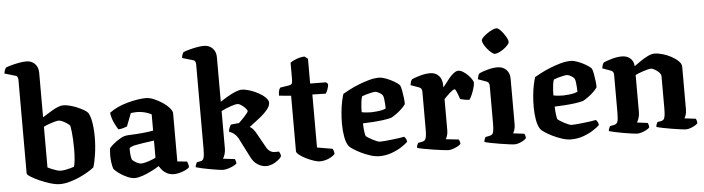

<svg xmlns="http://www.w3.org/2000/svg" viewBox="-48 -1012 4497 1227"><g transform="rotate(-5 2200.0 -398.5)"><path d="M294 0Q268 0 233 -10.5Q198 -21 164.5 -36Q131 -51 109 -65Q87 -79 87 -87V-688Q87 -697 83 -705Q79 -713 69 -715L1 -735Q3 -749 7 -758.5Q11 -768 14 -772Q25 -777 48.5 -783.5Q72 -790 98.5 -795Q125 -800 146 -800Q181 -800 202 -778Q223 -756 223 -721V-435Q235 -442 252 -453Q269 -464 288 -475Q307 -486 325 -493Q343 -500 357 -500Q374 -500 397 -494.5Q420 -489 443 -479.5Q466 -470 485.5 -459Q505 -448 514 -437Q524 -420 529.5 -396.5Q535 -373 538 -344Q541 -315 541 -283Q541 -225 533 -171.5Q525 -118 515 -88Q502 -77 477.5 -62Q453 -47 422 -33Q391 -19 357.5 -9.5Q324 0 294 0ZM306 -85Q319 -85 336 -88Q353 -91 368.5 -95.5Q384 -100 392 -103Q397 -115 400 -147.5Q403 -180 403 -214Q403 -249 401.5 -277Q400 -305 397.5 -327Q395 -349 392 -365Q388 -372 374 -381.5Q360 -391 345 -398Q330 -405 321 -405Q309 -405 292 -400Q275 -395 256.5 -388.5Q238 -382 223 -374V-113Q235 -107 250.5 -100.5Q266 -94 281 -89.5Q296 -85 306 -85Z M774 3Q752 3 724 -9.5Q696 -22 673 -39Q650 -56 641 -69Q636 -83 632.5 -106.5Q629 -130 629 -154Q629 -168 630 -179.5Q631 -191 632 -200Q638 -208 650 -219Q662 -230 677.5 -241Q693 -252 707.5 -260Q722 -268 731 -270Q740 -273 761 -274Q782 -275 804 -276Q820 -277 835.5 -278.5Q851 -280 866 -281.5Q881 -283 893.5 -285Q906 -287 916 -289V-393Q894 -405 869 -410.5Q844 -416 825 -416Q816 -416 803.5 -415Q791 -414 784 -413L752 -330Q747 -328 732.5 -323Q718 -318 696 -316Q686 -330 671.5 -360Q657 -390 652 -426Q675 -444 705.5 -458Q736 -472 769 -481Q802 -490 833 -495Q864 -500 887 -500Q911 -500 939.5 -488Q968 -476 994 -458.5Q1020 -441 1036.5 -421.5Q1053 -402 1053 -388V-79L1115 -73Q1117 -68 1120.5 -58.5Q1124 -49 1124 -36Q1115 -26 1097.5 -18Q1080 -10 1061 -5Q1042 0 1027 0Q1001 0 982 -9.5Q963 -19 951 -33Q939 -47 932 -60Q910 -46 880.5 -31Q851 -16 822.5 -6.5Q794 3 774 3ZM823 -86Q833 -86 850.5 -90.5Q868 -95 886.5 -102Q905 -109 916 -115V-225Q900 -223 882 -220Q864 -217 846 -215Q821 -211 796.5 -206.5Q772 -202 757 -191Q756 -175 757.5 -153Q759 -131 765 -115Q775 -105 792 -95.5Q809 -86 823 -86Z M1342 0Q1331 0 1307.5 -3.5Q1284 -7 1256 -12Q1228 -17 1203.5 -22.5Q1179 -28 1167 -32Q1167 -40 1170.5 -49Q1174 -58 1177 -63L1199 -67Q1217 -69 1222 -87.5Q1227 -106 1227 -146V-688Q1227 -697 1223 -705Q1219 -713 1209 -715L1141 -735Q1142 -749 1146.5 -759Q1151 -769 1154 -772Q1165 -777 1188.5 -783.5Q1212 -790 1238.5 -795Q1265 -800 1286 -800Q1320 -800 1341.5 -778Q1363 -756 1363 -721V-435Q1384 -449 1409.5 -464Q1435 -479 1460 -489.5Q1485 -500 1502 -500Q1524 -500 1552.5 -491Q1581 -482 1608 -467.5Q1635 -453 1652.5 -435.5Q1670 -418 1670 -402Q1670 -382 1652 -359.5Q1634 -337 1609 -316.5Q1584 -296 1562 -280Q1540 -264 1533 -258Q1539 -256 1548 -248Q1557 -240 1569 -221L1625 -121Q1635 -103 1648.5 -94Q1662 -85 1679 -85H1706Q1708 -81 1712 -73Q1716 -65 1716 -54Q1709 -42 1692.5 -29Q1676 -16 1656 -8Q1636 0 1617 0Q1589 0 1562 -17Q1535 -34 1518 -70L1455 -194Q1445 -210 1434.5 -219Q1424 -228 1415 -232.5Q1406 -237 1399 -239Q1399 -252 1404.5 -265Q1410 -278 1415 -284L1467 -289Q1474 -295 1484 -305.5Q1494 -316 1504.5 -327Q1515 -338 1522 -347.5Q1529 -357 1529 -361Q1529 -365 1522.5 -373.5Q1516 -382 1506 -390.5Q1496 -399 1486 -405Q1476 -411 1468 -411Q1454 -411 1423 -400.5Q1392 -390 1363 -375V-135Q1363 -114 1357 -96.5Q1351 -79 1345 -71L1421 -62Q1423 -58 1425.5 -49.5Q1428 -41 1428 -33Q1422 -26 1405.5 -18Q1389 -10 1371.5 -5Q1354 0 1342 0Z M1961 0Q1947 0 1922.5 -8Q1898 -16 1873 -28.5Q1848 -41 1831 -54.5Q1814 -68 1814 -78V-434L1737 -441Q1737 -465 1741.5 -477Q1746 -489 1750 -492L1807 -501Q1819 -503 1824 -509.5Q1829 -516 1829 -538V-645Q1841 -654 1867 -664.5Q1893 -675 1921 -676L1942 -660V-501L2044 -500L2056 -488Q2055 -470 2048.5 -453.5Q2042 -437 2036 -428L1950 -430V-90L2049 -73Q2051 -69 2054.5 -60.5Q2058 -52 2058 -39Q2048 -28 2032 -19Q2016 -10 1997.5 -5Q1979 0 1961 0Z M2343 0Q2316 0 2285 -10Q2254 -20 2225.5 -34Q2197 -48 2177 -61.5Q2157 -75 2152 -82Q2136 -104 2129 -143.5Q2122 -183 2122 -226Q2122 -264 2125.5 -301Q2129 -338 2135.5 -369Q2142 -400 2148 -417Q2163 -426 2190 -440Q2217 -454 2250.5 -467.5Q2284 -481 2318.5 -490.5Q2353 -500 2383 -500Q2402 -500 2428.5 -490Q2455 -480 2479.5 -465.5Q2504 -451 2514 -439Q2520 -427 2524 -403.5Q2528 -380 2531 -356Q2534 -332 2533 -317Q2521 -300 2503.5 -284Q2486 -268 2468.5 -256Q2451 -244 2439 -238Q2418 -232 2388.5 -228Q2359 -224 2325 -221.5Q2291 -219 2256 -218Q2257 -186 2260 -163Q2263 -140 2267 -135Q2270 -132 2281 -125Q2292 -118 2306 -110.5Q2320 -103 2333.5 -97.5Q2347 -92 2355 -92Q2368 -92 2388.5 -94Q2409 -96 2432 -98.5Q2455 -101 2476 -104Q2497 -107 2511 -110Q2516 -105 2521 -97Q2526 -89 2527 -76Q2513 -62 2485 -44Q2457 -26 2420.5 -13Q2384 0 2343 0ZM2317 -284Q2334 -285 2351 -286.5Q2368 -288 2383.5 -291.5Q2399 -295 2409 -300Q2409 -311 2408 -327.5Q2407 -344 2405 -360Q2403 -376 2399 -384Q2395 -391 2385.5 -397.5Q2376 -404 2366.5 -408Q2357 -412 2351 -412Q2343 -412 2326 -408.5Q2309 -405 2292 -400Q2275 -395 2266 -391Q2261 -378 2258.5 -360Q2256 -342 2255 -323.5Q2254 -305 2254 -290Q2267 -287 2284.5 -285.5Q2302 -284 2317 -284Z M2786 0Q2776 0 2748.5 -3.5Q2721 -7 2688 -12Q2655 -17 2627 -22.5Q2599 -28 2587 -32Q2587 -40 2590 -48.5Q2593 -57 2597 -63L2622 -68Q2633 -70 2639.5 -76Q2646 -82 2649 -98Q2652 -114 2652 -146V-388Q2652 -398 2647.5 -405Q2643 -412 2635 -415L2580 -435Q2582 -448 2585 -457Q2588 -466 2594 -472Q2611 -480 2645.5 -490Q2680 -500 2711 -500Q2745 -500 2766.5 -477.5Q2788 -455 2788 -414V-402Q2794 -408 2805.5 -424Q2817 -440 2831.5 -457.5Q2846 -475 2862 -487.5Q2878 -500 2892 -500Q2906 -500 2922 -490Q2938 -480 2952.5 -465.5Q2967 -451 2976 -437Q2985 -423 2985 -415Q2985 -402 2978.5 -380Q2972 -358 2963 -337.5Q2954 -317 2947 -309Q2932 -309 2915 -312.5Q2898 -316 2888 -319Q2885 -329 2879.5 -344Q2874 -359 2868.5 -371.5Q2863 -384 2857 -384Q2852 -384 2842.5 -377Q2833 -370 2822 -360Q2811 -350 2802 -340.5Q2793 -331 2789 -327V-127Q2789 -106 2783.5 -91Q2778 -76 2774 -71L2857 -62Q2859 -59 2862 -51Q2865 -43 2865 -33Q2858 -25 2843.5 -17.5Q2829 -10 2813 -5Q2797 0 2786 0Z M3211 0Q3200 0 3174 -3.5Q3148 -7 3116.5 -12Q3085 -17 3058 -22.5Q3031 -28 3019 -32Q3019 -40 3022 -48.5Q3025 -57 3029 -63L3054 -68Q3065 -70 3071.5 -75.5Q3078 -81 3081 -97.5Q3084 -114 3084 -146V-388Q3084 -398 3079.5 -405Q3075 -412 3067 -415L3012 -435Q3014 -446 3017 -456Q3020 -466 3026 -472Q3044 -481 3078.5 -490.5Q3113 -500 3143 -500Q3178 -500 3199.5 -478Q3221 -456 3221 -421V-127Q3221 -106 3215.5 -91Q3210 -76 3206 -71L3278 -62Q3280 -58 3282.5 -50.5Q3285 -43 3285 -33Q3280 -26 3266.5 -18Q3253 -10 3238 -5Q3223 0 3211 0ZM3135 -587Q3127 -587 3114 -597.5Q3101 -608 3088.5 -623Q3076 -638 3067.5 -653.5Q3059 -669 3059 -679Q3059 -688 3070.5 -699.5Q3082 -711 3098.5 -722.5Q3115 -734 3131.5 -741.5Q3148 -749 3157 -749Q3167 -749 3179 -738Q3191 -727 3202 -711.5Q3213 -696 3221 -681Q3229 -666 3229 -655Q3229 -647 3218 -635Q3207 -623 3192 -612Q3177 -601 3161 -594Q3145 -587 3135 -587Z M3573 0Q3546 0 3515 -10Q3484 -20 3455.5 -34Q3427 -48 3407 -61.5Q3387 -75 3382 -82Q3366 -104 3359 -143.5Q3352 -183 3352 -226Q3352 -264 3355.5 -301Q3359 -338 3365.5 -369Q3372 -400 3378 -417Q3393 -426 3420 -440Q3447 -454 3480.5 -467.5Q3514 -481 3548.5 -490.5Q3583 -500 3613 -500Q3632 -500 3658.5 -490Q3685 -480 3709.5 -465.5Q3734 -451 3744 -439Q3750 -427 3754 -403.5Q3758 -380 3761 -356Q3764 -332 3763 -317Q3751 -300 3733.5 -284Q3716 -268 3698.5 -256Q3681 -244 3669 -238Q3648 -232 3618.5 -228Q3589 -224 3555 -221.5Q3521 -219 3486 -218Q3487 -186 3490 -163Q3493 -140 3497 -135Q3500 -132 3511 -125Q3522 -118 3536 -110.5Q3550 -103 3563.5 -97.5Q3577 -92 3585 -92Q3598 -92 3618.5 -94Q3639 -96 3662 -98.5Q3685 -101 3706 -104Q3727 -107 3741 -110Q3746 -105 3751 -97Q3756 -89 3757 -76Q3743 -62 3715 -44Q3687 -26 3650.5 -13Q3614 0 3573 0ZM3547 -284Q3564 -285 3581 -286.5Q3598 -288 3613.5 -291.5Q3629 -295 3639 -300Q3639 -311 3638 -327.5Q3637 -344 3635 -360Q3633 -376 3629 -384Q3625 -391 3615.5 -397.5Q3606 -404 3596.5 -408Q3587 -412 3581 -412Q3573 -412 3556 -408.5Q3539 -405 3522 -400Q3505 -395 3496 -391Q3491 -378 3488.5 -360Q3486 -342 3485 -323.5Q3484 -305 3484 -290Q3497 -287 3514.5 -285.5Q3532 -284 3547 -284Z M3998 0Q3988 0 3963 -3.5Q3938 -7 3909 -12Q3880 -17 3854.5 -22.5Q3829 -28 3817 -32Q3817 -40 3820.5 -48.5Q3824 -57 3827 -63L3853 -68Q3870 -71 3876 -85.5Q3882 -100 3882 -146V-388Q3882 -397 3878 -404.5Q3874 -412 3865 -415L3810 -435Q3812 -448 3815 -457Q3818 -466 3824 -472Q3841 -480 3875.5 -490Q3910 -500 3941 -500Q3974 -500 3995 -481.5Q4016 -463 4018 -431Q4036 -444 4060 -460.5Q4084 -477 4108 -488.5Q4132 -500 4150 -500Q4173 -500 4202.5 -491.5Q4232 -483 4258.5 -468.5Q4285 -454 4302.5 -436.5Q4320 -419 4320 -402V-127Q4320 -106 4315 -91.5Q4310 -77 4305 -71L4378 -62Q4380 -58 4382.5 -50Q4385 -42 4385 -33Q4380 -26 4366 -18Q4352 -10 4337 -5Q4322 0 4310 0Q4300 0 4274 -3.5Q4248 -7 4217.5 -12Q4187 -17 4160.5 -22.5Q4134 -28 4122 -32Q4122 -41 4125.5 -49.5Q4129 -58 4132 -63L4154 -66Q4164 -68 4170.5 -74Q4177 -80 4180 -96.5Q4183 -113 4183 -146V-353Q4183 -361 4176 -370.5Q4169 -380 4158 -388Q4147 -396 4136.5 -401Q4126 -406 4120 -406Q4113 -406 4099 -402.5Q4085 -399 4069.5 -394Q4054 -389 4040 -383.5Q4026 -378 4019 -374V-135Q4019 -115 4013 -97.5Q4007 -80 4001 -71L4069 -62Q4071 -60 4073.5 -51.5Q4076 -43 4076 -33Q4071 -26 4056.5 -18Q4042 -10 4025.5 -5Q4009 0 3998 0Z"/></g></svg>

Font: Texturina Medium 12pt
Style: Bold
Weight: 700
Version: Version 1.002